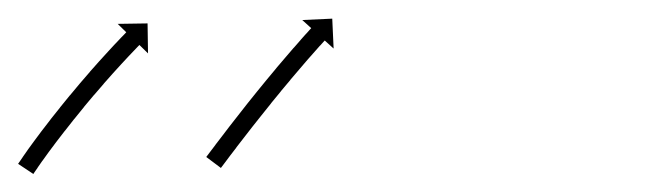

<svg xmlns="http://www.w3.org/2000/svg" viewBox="-62 -195 709 210"><path d="M-40.9 -17.7C-41.3 -17 -41.8 -16.4 -42.2 -15.8L-25.5 -4.7C-25.1 -5.4 -24.7 -6 -24.3 -6.6L-24.3 -6.6L-24.3 -6.6C-23.1 -8.3 -22 -10 -20.8 -11.6C-20.8 -11.6 -20.9 -11.6 -20.9 -11.6C-20.9 -11.6 -20.9 -11.6 -20.9 -11.6C-19.1 -14.1 -17.3 -16.6 -15.6 -19.2C-15.6 -19.2 -15.6 -19.2 -15.6 -19.1C-15.6 -19.1 -15.6 -19.1 -15.6 -19.1C-13.3 -22.3 -11 -25.5 -8.7 -28.7L-8.7 -28.7L-8.7 -28.7C-5.9 -32.4 -3.2 -36.1 -0.4 -39.8L-0.4 -39.8L-0.4 -39.8C2.7 -43.8 5.8 -47.9 9 -52L9 -52L9 -51.9C12.4 -56.3 15.8 -60.6 19.2 -64.9L19.2 -64.8L19.2 -64.8C22.7 -69.2 26.3 -73.6 29.9 -78L29.9 -78L29.8 -78C33.5 -82.3 37.1 -86.6 40.7 -91L40.7 -91L40.7 -90.9C44.3 -95.1 47.9 -99.3 51.5 -103.4L51.4 -103.4L51.4 -103.4C54.8 -107.2 58.2 -111.1 61.6 -114.9L61.6 -114.9L61.6 -114.9C64.7 -118.3 67.8 -121.7 70.9 -125.1L70.9 -125.1L70.9 -125.1C73.5 -127.9 76.2 -130.8 78.8 -133.6L78.8 -133.6L78.8 -133.6C80.9 -135.8 82.9 -138 85 -140.1L85 -140.1L85 -140.1C86.3 -141.5 87.7 -142.9 89 -144.3L89 -144.3L89 -144.3C89.5 -144.8 90 -145.3 90.5 -145.8L99.9 -136.6L99.4 -169.4L66.7 -168.9L76.1 -159.7C75.6 -159.2 75.1 -158.7 74.7 -158.2L74.7 -158.2L74.7 -158.2C73.3 -156.8 71.9 -155.4 70.6 -154L70.6 -154L70.6 -154C68.4 -151.7 66.4 -149.5 64.3 -147.3L64.3 -147.3L64.2 -147.3C61.5 -144.4 58.9 -141.5 56.2 -138.6L56.2 -138.6L56.2 -138.6C53 -135.2 49.9 -131.7 46.8 -128.3L46.7 -128.2L46.7 -128.2C43.3 -124.3 39.8 -120.5 36.4 -116.6L36.4 -116.5L36.4 -116.5C32.7 -112.3 29.1 -108.1 25.5 -103.9L25.5 -103.9L25.5 -103.9C21.8 -99.5 18.1 -95.1 14.5 -90.7L14.4 -90.7L14.4 -90.7C10.8 -86.3 7.2 -81.8 3.6 -77.4L3.6 -77.4L3.6 -77.3C0.1 -73 -3.4 -68.7 -6.8 -64.3L-6.8 -64.3L-6.8 -64.2C-10 -60.1 -13.2 -56 -16.3 -51.9L-16.3 -51.8L-16.4 -51.8C-19.2 -48.1 -22 -44.3 -24.8 -40.5L-24.8 -40.5L-24.8 -40.5C-27.2 -37.3 -29.5 -34 -31.9 -30.8C-31.9 -30.8 -31.9 -30.8 -31.9 -30.7C-31.9 -30.7 -31.9 -30.7 -31.9 -30.7C-33.7 -28.2 -35.5 -25.6 -37.3 -23C-37.3 -23 -37.3 -23 -37.3 -23C-37.3 -22.9 -37.3 -22.9 -37.3 -22.9C-38.5 -21.2 -39.7 -19.5 -40.9 -17.7L-40.9 -17.7ZM164.8 -24.9C164.4 -24.3 164 -23.8 163.6 -23.3L179.6 -11.3C180 -11.8 180.4 -12.3 180.8 -12.9C181.9 -14.4 183.1 -15.9 184.2 -17.4C186 -19.8 187.7 -22.1 189.5 -24.5L189.5 -24.5L189.5 -24.5C191.8 -27.5 194.1 -30.6 196.5 -33.6L196.5 -33.6L196.4 -33.6C199.2 -37.2 202 -40.8 204.7 -44.3L204.7 -44.3L204.7 -44.3C207.8 -48.3 210.9 -52.3 214 -56.3L214 -56.3L214 -56.3C217.4 -60.5 220.7 -64.8 224.1 -69L224.1 -69L224.1 -69C227.5 -73.4 231 -77.7 234.6 -82.1L234.5 -82.1L234.5 -82.1C238.1 -86.4 241.6 -90.8 245.2 -95.1L245.1 -95.1L245.1 -95.1C248.6 -99.3 252.1 -103.4 255.6 -107.6L255.5 -107.6L255.5 -107.6C258.8 -111.5 262.1 -115.4 265.4 -119.2L265.4 -119.2L265.4 -119.2C268.4 -122.7 271.3 -126.1 274.3 -129.6L274.3 -129.6L274.3 -129.6C276.9 -132.5 279.4 -135.4 282 -138.3L282 -138.3L282 -138.3C284 -140.5 285.9 -142.7 287.9 -145L287.9 -145L287.9 -144.9C289.2 -146.4 290.5 -147.8 291.8 -149.2L291.8 -149.2L291.8 -149.2C292.2 -149.7 292.7 -150.2 293.2 -150.7L302.9 -141.9L301.4 -174.6L268.6 -173.1L278.4 -164.2C277.9 -163.7 277.4 -163.2 277 -162.7L277 -162.7L277 -162.7C275.7 -161.2 274.4 -159.8 273.1 -158.3L273 -158.3L273 -158.3C271 -156.1 269 -153.8 267 -151.6L267 -151.5L267 -151.5C264.4 -148.6 261.8 -145.7 259.3 -142.7L259.3 -142.7L259.2 -142.7C256.2 -139.2 253.2 -135.7 250.2 -132.2L250.2 -132.2L250.2 -132.2C246.9 -128.3 243.5 -124.4 240.2 -120.5L240.2 -120.5L240.2 -120.4C236.7 -116.2 233.2 -112 229.7 -107.8L229.7 -107.8L229.7 -107.8C226.1 -103.4 222.6 -99.1 219 -94.7L219 -94.7L219 -94.7C215.4 -90.3 211.9 -85.9 208.4 -81.5L208.4 -81.5L208.4 -81.5C205 -77.2 201.6 -72.9 198.3 -68.6L198.3 -68.6L198.3 -68.6C195.1 -64.6 192 -60.6 188.9 -56.6L188.9 -56.6L188.9 -56.6C186.1 -53 183.3 -49.3 180.6 -45.7L180.6 -45.7L180.6 -45.7C178.2 -42.7 175.9 -39.6 173.6 -36.6L173.6 -36.5L173.6 -36.5C171.8 -34.2 170 -31.8 168.2 -29.4C167.1 -27.9 165.9 -26.4 164.8 -24.9Z"/></svg>

Font: FRB American Cursive Just Arrows Ultra
Style: Bold Italic
Weight: 1000
Italic angle: -25°
Version: Version 2.0;Modular Font Editor K font №1